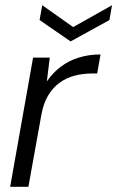

<svg xmlns="http://www.w3.org/2000/svg" viewBox="-20 -717 450 737"><path d="M19 0 107 -496H171L160 -406H161Q183 -438 213.5 -461Q244 -484 282.5 -496Q321 -508 366 -508L353 -435H334Q300 -435 268 -427Q236 -419 209.5 -400Q183 -381 164.5 -350Q146 -319 138 -272L89 0ZM410 -697 400 -640 251 -558 132 -640 142 -697 261 -613Z"/></svg>

Font: DM Sans 28pt Light
Style: Italic
Weight: 300
Italic angle: -10°
Version: Version 4.004;gftools[0.9.30]